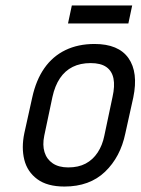

<svg xmlns="http://www.w3.org/2000/svg" viewBox="-20 -673 515 703"><path d="M464 -653H243L229 -587H450ZM439 -185 468 -316Q487 -408 450.5 -460Q414 -512 326 -512Q266 -512 219.5 -489.5Q173 -467 142.5 -423.5Q112 -380 98 -316L69 -185Q58 -132 69 -88Q80 -44 116.5 -17Q153 10 216 10Q308 10 364.5 -44Q421 -98 439 -185ZM392 -318 362 -176Q355 -141 337.5 -114.5Q320 -88 293.5 -74Q267 -60 230 -60Q195 -60 173 -75Q151 -90 143 -116Q135 -142 142 -176L172 -318Q181 -359 199.5 -386.5Q218 -414 246 -428Q274 -442 312 -442Q349 -442 369.5 -427.5Q390 -413 395.5 -385.5Q401 -358 392 -318Z"/></svg>

Font: Advent Pro Medium
Style: Italic
Weight: 500
Italic angle: -12°
Version: Version 3.000